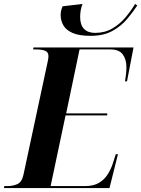

<svg xmlns="http://www.w3.org/2000/svg" viewBox="-50 -955 717 975"><path d="M410 -773Q352 -773 319 -787.5Q286 -802 272 -826Q258 -850 258 -879Q258 -901 268 -923L369 -935Q357 -904 357 -869Q357 -828 377 -808Q397 -788 433 -788Q482 -788 520.5 -810.5Q559 -833 587.5 -867Q616 -901 636 -935L647 -927Q626 -895 596 -859Q566 -823 521 -798Q476 -773 410 -773ZM-30 0 -28 -10H-14Q15 -10 38 -20Q61 -30 69 -67L192 -641Q194 -649 195 -656.5Q196 -664 196 -670Q196 -691 178.5 -697.5Q161 -704 133 -704H118L120 -714H628L595 -542H585Q588 -559 590 -579Q592 -599 592 -614Q592 -653 573.5 -678.5Q555 -704 511 -704H354L286 -379H495L494 -369H283L207 -10H381Q425 -10 452.5 -26.5Q480 -43 496.5 -69Q513 -95 522 -122L538 -172H549L506 0Z"/></svg>

Font: Noto Serif Display SemiCondensed
Style: Bold Italic
Weight: 700
Width: 4
Italic angle: -12°
Designer: Monotype Design Team
Foundry: Monotype Imaging Inc.
Version: Version 2.009